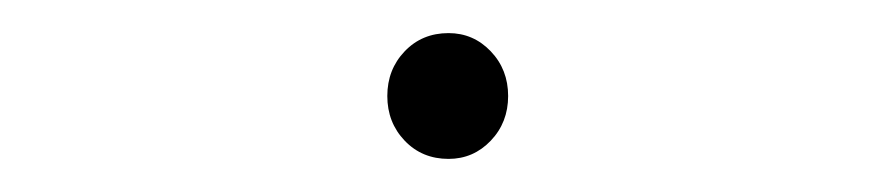

<svg xmlns="http://www.w3.org/2000/svg" viewBox="-20 -91 540 116"><path d="M287 -33Q287 -17 276.5 -6Q266 5 251 5Q235 5 224.5 -6Q214 -17 214 -33Q214 -49 224.5 -60Q235 -71 251 -71Q266 -71 276.5 -60Q287 -49 287 -33Z"/></svg>

Font: VLove default
Style: Regular
Weight: 400
Designer: Dr Anirban Mitra
Foundry: Dr Anirban Mitra
Version: Version 1.000